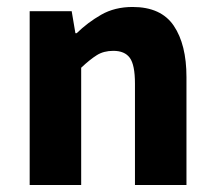

<svg xmlns="http://www.w3.org/2000/svg" viewBox="-20 -528 612 548"><path d="M64.7 0V-496.1H184.6L195.2 -433.3H198.9Q230.3 -463.9 268.9 -486Q307.6 -508.1 358.3 -508.1Q439.7 -508.1 475.9 -454.6Q512.2 -401 512.2 -308V0H365.2V-289.2Q365.2 -342.8 350.5 -362.9Q335.9 -382.9 303.5 -382.9Q275.8 -382.9 256.1 -370.4Q236.4 -358 211.7 -334.7V0Z"/></svg>

Font: SourceSans3VF
Style: Regular
Weight: 200
Designer: Paul D. Hunt
Foundry: Adobe
Version: Version 3.052;hotconv 1.1.0;makeotfexe 2.6.0